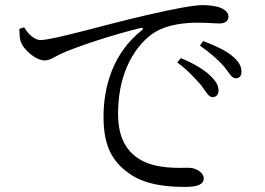

<svg xmlns="http://www.w3.org/2000/svg" viewBox="-20 -727 1040 753"><path d="M56 -614C57 -599 56 -584 60 -568C69 -534 119 -490 156 -490C177 -490 197 -506 217 -515C277 -543 419 -590 531 -617C542 -620 543 -614 536 -608C423 -519 386 -387 386 -269C386 -156 419 -96 482 -50C550 2 649 6 707 6C752 6 779 -3 779 -27C779 -52 746 -69 722 -69C681 -69 593 -63 528 -102C488 -127 443 -172 443 -281C443 -481 543 -574 588 -601C638 -632 708 -638 756 -638C793 -638 823 -635 842 -635C864 -635 876 -647 876 -661C876 -675 868 -686 846 -696C830 -703 801 -707 775 -707C741 -707 663 -693 548 -666C383 -628 190 -570 138 -570C116 -570 89 -594 75 -620ZM764 -548C809 -517 834 -493 857 -468C878 -443 888 -420 904 -420C919 -420 927 -429 927 -446C927 -467 917 -486 890 -508C867 -528 827 -547 777 -566ZM675 -482C718 -451 745 -419 767 -395C787 -369 798 -346 813 -346C828 -346 837 -356 837 -372C837 -392 827 -409 803 -432C778 -455 739 -479 689 -499Z"/></svg>

Font: Source Han Serif K
Style: Regular
Weight: 400
Designer: Ryoko NISHIZUKA 西塚涼子 (kana & ideographs); Frank Grießhammer (Latin, Greek & Cyrillic); Wenlong ZHANG 张文龙 (bopomofo); San
Foundry: Adobe Systems Incorporated
Version: Version 1.001;PS 1.001;hotconv 16.6.54;makeotf.lib2.5.65590